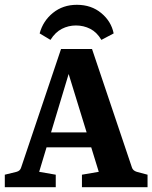

<svg xmlns="http://www.w3.org/2000/svg" viewBox="-26 -779 634 799"><path d="M150 -228H378L399 -166H133ZM523 -82Q527 -69 543 -64L588 -52V0H315V-52L385 -64L244 -522H275L137 -64L206 -52V0H-6V-52L43 -64Q58 -68 62 -82L228 -575H357ZM294 -759Q354 -759 395.5 -724.5Q437 -690 447 -640L396 -613Q377 -645 349.5 -659Q322 -673 290 -673Q259 -673 231.5 -659Q204 -645 184 -613L139 -640Q153 -692 194.5 -725.5Q236 -759 294 -759Z"/></svg>

Font: Yrsa
Style: Regular
Weight: 400
Designer: Anna Giedrys (Yrsa+Rasa design), David Brezina (Yrsa art-direction, Rasa art-direction, design)
Foundry: Rosetta Type Foundry
Version: Version 2.004